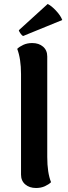

<svg xmlns="http://www.w3.org/2000/svg" viewBox="-20 -925 341 959"><path d="M85 -53V-555Q85 -631 66 -681Q77 -692 96.5 -701Q116 -710 141 -710Q174 -710 195 -692Q216 -674 216 -643V-141Q216 -62 235 -15Q224 -4 204.5 5Q185 14 160 14Q127 14 106 -4Q85 -22 85 -53ZM95 -745Q89 -748 81.5 -759Q74 -770 74 -774L218 -905Q236 -897 259.5 -872Q283 -847 291 -825Z"/></svg>

Font: Arima Madurai Black
Style: Regular
Weight: 900
Designer: Joana Correia and Natanael Gama
Foundry: NDISCOVER
Version: Version 1.019